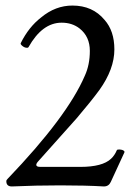

<svg xmlns="http://www.w3.org/2000/svg" viewBox="-20 -671 507 695"><path d="M430.2 -119.1 380.9 -12.2Q373.5 3.9 356 3.9Q290 0 198.2 0Q110.8 0 22.9 3.9Q2.9 3.9 2.9 -15.1Q2.9 -19.5 7.8 -23.9Q223.6 -249 287.1 -397Q305.2 -436.5 305.2 -486.8Q305.2 -538.6 268.1 -567.9Q241.2 -588.9 203.1 -588.9Q132.8 -588.9 83 -500Q81.1 -498 78.1 -498Q67.9 -498 59.1 -506.3Q54.7 -510.3 54.7 -513.2Q54.7 -514.2 55.2 -515.1Q84 -573.2 128.9 -607.9Q180.7 -650.9 242.2 -650.9Q315.4 -650.9 358.4 -599.1Q394 -559.1 394 -492.2Q394 -420.9 339.8 -345.2Q310.5 -305.2 257.8 -243.2L119.1 -87.9Q111.3 -79.6 111.3 -74.2Q111.3 -66.9 126 -66.9H271Q350.6 -66.9 381.8 -96.2Q395 -108.4 402.8 -127Q403.3 -129.9 411.1 -129.9Q426.3 -129.4 430.2 -123Q430.7 -122.1 430.7 -121.1Q430.7 -120.1 430.2 -119.1Z"/></svg>

Font: Junicode
Style: Regular
Weight: 400
Designer: Peter S. Baker
Foundry: Briery Creek Software
Version: Version 0.7.2